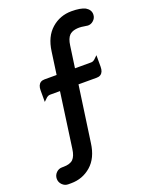

<svg xmlns="http://www.w3.org/2000/svg" viewBox="-226 -823 834 1070"><g transform="rotate(-20 190.5 -288.0)"><path d="M-61.5 111.8Q-61.5 90.8 -46.4 75.7Q-32.2 61.5 -11.7 61.5H-4.9Q36.1 61.5 54 43.5Q71.8 25.4 77.1 -15.6L122.6 -341.8H63.5Q50.3 -341.8 37.6 -328.6L22.5 -314V-382.8Q22.5 -415 41 -426.8Q50.3 -432.6 63.5 -432.6H135.7L154.3 -565.4Q165.5 -649.9 215.8 -694.1Q266.1 -738.3 335 -738.3Q387.7 -738.3 415.5 -724.6Q443.4 -708 443.4 -680.7Q443.4 -657.7 425.3 -643.1Q412.1 -631.8 394.5 -631.8H394L372.6 -634.8Q356.4 -637.7 343.8 -637.7Q331.1 -637.7 320.3 -635.7Q297.9 -631.3 285.6 -619.1Q268.1 -601.6 262.7 -560.5L244.6 -432.6H340.8Q354 -432.6 366.7 -445.8L381.8 -460.4V-391.6Q381.8 -359.4 363.3 -347.7Q354 -341.8 340.8 -341.8H232.4L185.5 -10.7Q174.3 74.7 124 118.4Q73.7 162.1 5.9 162.1H-11.7Q-31.7 162.1 -46.6 147.2Q-61.5 132.3 -61.5 111.8Z"/></g></svg>

Font: YuPearl-SemiBold
Style: SemiBold
Weight: 600
Designer: Max Yao
Foundry: Max-Everyday
Version: Version 1.011; ttfautohint (v1.8.3)